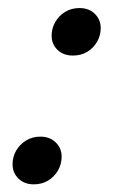

<svg xmlns="http://www.w3.org/2000/svg" viewBox="-20 -462 290 489"><path d="M83 -114Q107 -114 122 -99.2Q137 -84.5 137 -63Q137 -44 127.8 -28Q118.5 -12 102.8 -2.2Q87 7.5 66 7.5Q42 7.5 27 -7.2Q12 -22 12 -43.5Q12 -62.5 21.2 -78.5Q30.5 -94.5 46.5 -104.2Q62.5 -114 83 -114ZM182.5 -441.5Q206.5 -441.5 221.5 -426.8Q236.5 -412 236.5 -390.5Q236.5 -371.5 227.2 -355.5Q218 -339.5 202.2 -330Q186.5 -320.5 165.5 -320.5Q141.5 -320.5 126.5 -335Q111.5 -349.5 111.5 -371Q111.5 -390 120.8 -406Q130 -422 146 -431.8Q162 -441.5 182.5 -441.5Z"/></svg>

Font: Newsreader 24pt
Style: Italic
Weight: 400
Italic angle: -17°
Designer: Hugues Gentile
Foundry: Production Type
Version: Version 1.003